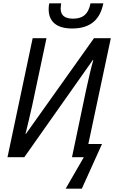

<svg xmlns="http://www.w3.org/2000/svg" viewBox="-20 -943 685 1152"><path d="M413 -772C524 -772 581 -827 600 -923H523C510 -855 474 -831 418 -831C365 -831 344 -854 344 -892C344 -903 346 -912 347 -923H276C273 -914 272 -900 272 -888C272 -818 314 -772 413 -772ZM374 189H471L592 -79H510L645 -714H544L135 -139H133C143 -178 161 -257 173 -309L259 -714H176L25 0H126L537 -583H540C527 -540 511 -468 497 -405L412 0H483Z"/></svg>

Font: Noto Sans SemiCondensed
Style: Italic
Weight: 400
Width: 4
Italic angle: -12°
Designer: Monotype Design Team
Foundry: Monotype Imaging Inc.
Version: Version 2.013